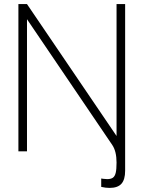

<svg xmlns="http://www.w3.org/2000/svg" viewBox="-20 -740 702 939"><path d="M550 -720H592V95Q592 138.5 573.8 158.8Q555.5 179 516 179Q496.5 179 475 174V133L485 134.5Q495.5 136 504 136Q522.5 136 532.2 129Q542 122 546 104.8Q550 87.5 550 55Q550 28 544.8 6.2Q539.5 -15.5 529 -31L112 -646V0H70V-720H112L550 -75Z"/></svg>

Font: Hauora
Style: Regular
Weight: 400
Designer: Wayne Shih
Foundry: WCYS
Version: Version 1.001